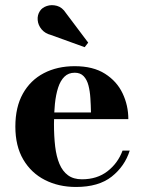

<svg xmlns="http://www.w3.org/2000/svg" viewBox="-20 -733 574 763"><path d="M282 10Q213 10 158.5 -17.8Q104 -45.5 72.5 -99Q41 -152.5 41 -230Q41 -307.5 71 -361Q101 -414.5 154.2 -442.2Q207.5 -470 277 -470Q350 -470 397.2 -440Q444.5 -410 467.2 -362Q490 -314 490 -259.5H107.5V-286H341.5Q341 -314.5 339.2 -342.5Q337.5 -370.5 331.5 -393.5Q325.5 -416.5 312.5 -430.2Q299.5 -444 277 -444Q252 -444 236 -428.2Q220 -412.5 211 -384.8Q202 -357 198.2 -320Q194.5 -283 194.5 -240Q194.5 -191.5 199.2 -151.2Q204 -111 216.2 -81.8Q228.5 -52.5 250.2 -36.5Q272 -20.5 305.5 -20.5Q366 -20.5 407.2 -52.5Q448.5 -84.5 467 -134.5H495.5Q476 -72.5 424 -31.2Q372 10 282 10ZM316.5 -545.5 182.5 -594Q159 -600 145.2 -616.5Q131.5 -633 129.8 -653Q128 -673 138.5 -689Q147.5 -703 166.2 -709.2Q185 -715.5 206.2 -709.8Q227.5 -704 242.5 -680.5L330.5 -563.5Z"/></svg>

Font: Bodoni Moda SC 9pt
Style: Bold
Weight: 700
Designer: Owen Earl
Foundry: indestructible type
Version: Version 2.005